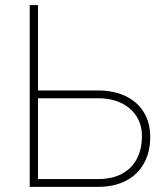

<svg xmlns="http://www.w3.org/2000/svg" viewBox="-20 -727 654 747"><path d="M564.5 -194.3Q564.5 -135.3 540 -91.3Q515.6 -47.4 470 -23.7Q424.3 0 361.3 0H95.7V-707H127.9V-375H361.3Q423.3 -375 469.2 -352.8Q515.1 -330.6 539.8 -289.8Q564.5 -249 564.5 -194.3ZM361.3 -30.3Q415.5 -30.3 453.9 -50.5Q492.2 -70.8 512.2 -108.6Q532.2 -146.5 532.2 -198.2Q532.2 -241.2 511 -274.7Q489.7 -308.1 451.2 -326.4Q412.6 -344.7 361.3 -344.7H127.9V-30.3Z"/></svg>

Font: Pretendard Thin
Style: Regular
Weight: 100
Designer: Base glyphs from Inter by Rasmus Andersson; Hangeul glyphs from Noto Sans CJK(Source Han Sans) by Jang Soo-young and Kan
Foundry: Kil Hyung-jin
Version: Version 1.309